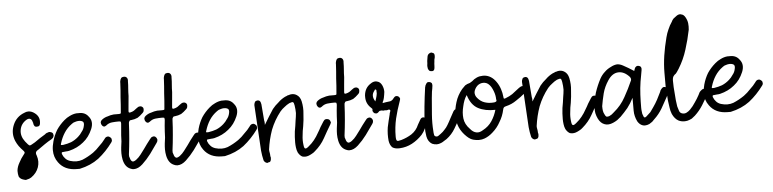

<svg xmlns="http://www.w3.org/2000/svg" viewBox="-32 -423 2243 557"><g transform="rotate(-5 1090.0 -144.5)"><path d="M26.4 -67.4Q29.3 -70.3 29.3 -73.2Q28.3 -76.2 25.4 -79.1Q19.5 -85 13.7 -92.8Q8.8 -99.6 4.9 -108.4Q0 -120.1 0 -131.8Q0 -143.6 4.9 -155.3Q14.6 -178.7 38.1 -187.5Q43.9 -190.4 49.8 -190.4Q59.6 -190.4 68.4 -183.6Q83 -172.9 81.1 -155.3Q81.1 -150.4 79.1 -147.5Q77.1 -144.5 72.3 -144.5Q67.4 -143.6 64.5 -146.5Q62.5 -149.4 61.5 -153.3Q61.5 -155.3 61.5 -156.2Q60.5 -157.2 60.5 -158.2Q58.6 -166 54.7 -168Q49.8 -170.9 43 -167Q26.4 -157.2 23.4 -138.7Q20.5 -121.1 33.2 -104.5Q42 -92.8 45.9 -91.8Q48.8 -91.8 61.5 -99.6Q69.3 -105.5 77.1 -110.4Q85 -115.2 92.8 -120.1Q94.7 -122.1 96.7 -123Q97.7 -124 99.6 -124Q105.5 -127 109.4 -125Q114.3 -124 116.2 -120.1Q117.2 -117.2 117.2 -115.2Q117.2 -113.3 116.2 -111.3Q115.2 -107.4 110.4 -104.5Q99.6 -98.6 89.8 -91.8Q80.1 -85 70.3 -78.1Q64.5 -75.2 62.5 -71.3Q60.5 -67.4 63.5 -60.5Q69.3 -43 63.5 -26.4Q57.6 -9.8 42 1Q36.1 4.9 29.3 5.9Q27.3 6.8 25.4 6.8Q20.5 5.9 15.6 3.9Q8.8 1 5.9 -4.9Q3.9 -11.7 3.9 -21.5Q4.9 -33.2 11.7 -44.9Q17.6 -56.6 26.4 -67.4ZM26.4 -17.6Q27.3 -27.3 32.2 -35.2Q36.1 -43 41 -50.8Q45.9 -42 41 -31.2Q36.1 -19.5 26.4 -17.6Z M115.2 -97.7Q120.1 -115.2 128.9 -129.9Q138.7 -144.5 152.3 -156.2Q160.2 -163.1 168.9 -167Q178.7 -171.9 188.5 -172.9Q192.4 -172.9 195.3 -172.9Q213.9 -173.8 223.6 -160.2Q236.3 -145.5 227.5 -124Q217.8 -100.6 200.2 -86.9Q182.6 -72.3 158.2 -66.4Q153.3 -65.4 149.4 -65.4Q144.5 -64.5 140.6 -64.5Q137.7 -64.5 136.7 -63.5Q135.7 -61.5 136.7 -58.6Q139.6 -50.8 144.5 -45.9Q149.4 -40 158.2 -37.1Q177.7 -31.2 194.3 -37.1Q210.9 -43.9 226.6 -54.7Q237.3 -62.5 246.1 -72.3Q255.9 -81.1 263.7 -91.8Q266.6 -96.7 271.5 -97.7Q276.4 -98.6 279.3 -95.7Q284.2 -92.8 284.2 -87.9Q284.2 -87.9 284.2 -86.9Q285.2 -84 282.2 -80.1Q263.7 -54.7 240.2 -36.1Q216.8 -18.6 184.6 -11.7Q183.6 -11.7 182.6 -11.7Q181.6 -11.7 180.7 -11.7Q180.7 -11.7 179.7 -11.7Q178.7 -11.7 178.7 -11.7Q177.7 -11.7 175.8 -11.7Q140.6 -11.7 123 -36.1Q111.3 -51.8 111.3 -72.3Q111.3 -84 115.2 -97.7ZM172.9 -143.6Q159.2 -133.8 150.4 -120.1Q141.6 -106.4 136.7 -89.8Q134.8 -85 137.7 -85Q140.6 -85 142.6 -85Q155.3 -86.9 166 -90.8Q177.7 -95.7 187.5 -104.5Q194.3 -110.4 199.2 -118.2Q205.1 -125 207 -134.8Q209 -142.6 206.1 -146.5Q202.1 -150.4 193.4 -150.4Q188.5 -150.4 182.6 -148.4Q177.7 -147.5 172.9 -143.6Z M339.8 -166Q339.8 -163.1 340.8 -162.1Q342.8 -161.1 345.7 -162.1Q350.6 -163.1 355.5 -166Q359.4 -168.9 363.3 -171.9Q369.1 -176.8 373 -176.8Q377.9 -177.7 381.8 -173.8Q384.8 -170.9 383.8 -165Q383.8 -160.2 378.9 -156.2Q372.1 -149.4 364.3 -144.5Q355.5 -140.6 345.7 -139.6Q340.8 -139.6 339.8 -136.7Q337.9 -134.8 337.9 -129.9Q336.9 -107.4 335 -85.9Q333 -63.5 330.1 -41Q330.1 -38.1 330.1 -35.2Q331.1 -32.2 332 -29.3Q334 -21.5 338.9 -19.5Q342.8 -18.6 349.6 -23.4Q357.4 -29.3 363.3 -37.1Q369.1 -44.9 375 -52.7Q379.9 -59.6 384.8 -66.4Q389.6 -73.2 394.5 -79.1Q398.4 -85 402.3 -85.9Q407.2 -87.9 411.1 -85Q415 -82 416 -77.1Q416 -76.2 416 -75.2Q416 -71.3 413.1 -67.4Q402.3 -51.8 391.6 -37.1Q379.9 -21.5 366.2 -8.8Q353.5 2.9 340.8 2.9Q335.9 2.9 332 1Q315.4 -4.9 310.5 -27.3Q308.6 -37.1 308.6 -45.9Q308.6 -54.7 309.6 -63.5Q312.5 -80.1 312.5 -97.7Q313.5 -114.3 315.4 -131.8Q315.4 -135.7 314.5 -137.7Q312.5 -138.7 308.6 -138.7Q298.8 -138.7 289.1 -137.7Q279.3 -136.7 271.5 -129.9Q267.6 -127 264.6 -127.9Q260.7 -128.9 258.8 -132.8Q256.8 -135.7 256.8 -139.6Q256.8 -140.6 256.8 -141.6Q257.8 -145.5 261.7 -148.4Q269.5 -154.3 278.3 -156.2Q286.1 -159.2 295.9 -160.2Q299.8 -160.2 303.7 -160.2Q307.6 -160.2 310.5 -160.2Q314.5 -160.2 316.4 -161.1Q317.4 -162.1 317.4 -166Q319.3 -186.5 320.3 -208Q322.3 -228.5 323.2 -249Q323.2 -250 323.2 -251Q323.2 -252 323.2 -252.9Q324.2 -259.8 327.1 -263.7Q330.1 -266.6 335 -266.6Q335.9 -266.6 335.9 -266.6Q340.8 -266.6 343.8 -262.7Q346.7 -258.8 345.7 -252Q345.7 -241.2 344.7 -231.4Q343.8 -220.7 343.8 -210Q342.8 -199.2 341.8 -188.5Q340.8 -177.7 339.8 -166Z M466.8 -166Q466.8 -163.1 467.8 -162.1Q469.7 -161.1 472.7 -162.1Q477.5 -163.1 482.4 -166Q486.3 -168.9 490.2 -171.9Q496.1 -176.8 500 -176.8Q504.9 -177.7 508.8 -173.8Q511.7 -170.9 510.7 -165Q510.7 -160.2 505.9 -156.2Q499 -149.4 491.2 -144.5Q482.4 -140.6 472.7 -139.6Q467.8 -139.6 466.8 -136.7Q464.8 -134.8 464.8 -129.9Q463.9 -107.4 461.9 -85.9Q460 -63.5 457 -41Q457 -38.1 457 -35.2Q458 -32.2 459 -29.3Q460.9 -21.5 465.8 -19.5Q469.7 -18.6 476.6 -23.4Q484.4 -29.3 490.2 -37.1Q496.1 -44.9 502 -52.7Q506.8 -59.6 511.7 -66.4Q516.6 -73.2 521.5 -79.1Q525.4 -85 529.3 -85.9Q534.2 -87.9 538.1 -85Q542 -82 543 -77.1Q543 -76.2 543 -75.2Q543 -71.3 540 -67.4Q529.3 -51.8 518.6 -37.1Q506.8 -21.5 493.2 -8.8Q480.5 2.9 467.8 2.9Q462.9 2.9 459 1Q442.4 -4.9 437.5 -27.3Q435.5 -37.1 435.5 -45.9Q435.5 -54.7 436.5 -63.5Q439.5 -80.1 439.5 -97.7Q440.4 -114.3 442.4 -131.8Q442.4 -135.7 441.4 -137.7Q439.5 -138.7 435.5 -138.7Q425.8 -138.7 416 -137.7Q406.2 -136.7 398.4 -129.9Q394.5 -127 391.6 -127.9Q387.7 -128.9 385.7 -132.8Q383.8 -135.7 383.8 -139.6Q383.8 -140.6 383.8 -141.6Q384.8 -145.5 388.7 -148.4Q396.5 -154.3 405.3 -156.2Q413.1 -159.2 422.9 -160.2Q426.8 -160.2 430.7 -160.2Q434.6 -160.2 437.5 -160.2Q441.4 -160.2 443.4 -161.1Q444.3 -162.1 444.3 -166Q446.3 -186.5 447.3 -208Q449.2 -228.5 450.2 -249Q450.2 -250 450.2 -251Q450.2 -252 450.2 -252.9Q451.2 -259.8 454.1 -263.7Q457 -266.6 461.9 -266.6Q462.9 -266.6 462.9 -266.6Q467.8 -266.6 470.7 -262.7Q473.6 -258.8 472.7 -252Q472.7 -241.2 471.7 -231.4Q470.7 -220.7 470.7 -210Q469.7 -199.2 468.8 -188.5Q467.8 -177.7 466.8 -166Z M538.1 -97.7Q543 -115.2 551.8 -129.9Q561.5 -144.5 575.2 -156.2Q583 -163.1 591.8 -167Q601.6 -171.9 611.3 -172.9Q615.2 -172.9 618.2 -172.9Q636.7 -173.8 646.5 -160.2Q659.2 -145.5 650.4 -124Q640.6 -100.6 623 -86.9Q605.5 -72.3 581.1 -66.4Q576.2 -65.4 572.3 -65.4Q567.4 -64.5 563.5 -64.5Q560.5 -64.5 559.6 -63.5Q558.6 -61.5 559.6 -58.6Q562.5 -50.8 567.4 -45.9Q572.3 -40 581.1 -37.1Q600.6 -31.2 617.2 -37.1Q633.8 -43.9 649.4 -54.7Q660.2 -62.5 668.9 -72.3Q678.7 -81.1 686.5 -91.8Q689.5 -96.7 694.3 -97.7Q699.2 -98.6 702.1 -95.7Q707 -92.8 707 -87.9Q707 -87.9 707 -86.9Q708 -84 705.1 -80.1Q686.5 -54.7 663.1 -36.1Q639.6 -18.6 607.4 -11.7Q606.4 -11.7 605.5 -11.7Q604.5 -11.7 603.5 -11.7Q603.5 -11.7 602.5 -11.7Q601.6 -11.7 601.6 -11.7Q600.6 -11.7 598.6 -11.7Q563.5 -11.7 545.9 -36.1Q534.2 -51.8 534.2 -72.3Q534.2 -84 538.1 -97.7ZM595.7 -143.6Q582 -133.8 573.2 -120.1Q564.5 -106.4 559.6 -89.8Q557.6 -85 560.5 -85Q563.5 -85 565.4 -85Q578.1 -86.9 588.9 -90.8Q600.6 -95.7 610.4 -104.5Q617.2 -110.4 622.1 -118.2Q627.9 -125 629.9 -134.8Q631.8 -142.6 628.9 -146.5Q625 -150.4 616.2 -150.4Q611.3 -150.4 605.5 -148.4Q600.6 -147.5 595.7 -143.6Z M757.8 -135.7Q765.6 -145.5 775.4 -153.3Q784.2 -162.1 795.9 -168Q797.9 -168.9 800.8 -169.9Q803.7 -171.9 806.6 -171.9Q811.5 -173.8 816.4 -173.8Q824.2 -173.8 830.1 -169.9Q839.8 -164.1 842.8 -150.4Q846.7 -131.8 844.7 -114.3Q843.8 -95.7 840.8 -78.1Q837.9 -64.5 836.9 -51.8Q835 -38.1 836.9 -24.4Q837.9 -14.6 840.8 -13.7Q843.8 -11.7 851.6 -18.6Q861.3 -26.4 868.2 -35.2Q876 -44.9 881.8 -55.7Q886.7 -63.5 890.6 -71.3Q895.5 -79.1 900.4 -86.9Q903.3 -91.8 907.2 -92.8Q911.1 -93.8 916 -91.8Q919.9 -89.8 920.9 -85Q921.9 -84 921.9 -82Q920.9 -80.1 919.9 -77.1Q908.2 -57.6 897.5 -38.1Q886.7 -18.6 868.2 -2.9Q864.3 1 858.4 3.9Q853.5 6.8 847.7 8.8Q837.9 11.7 830.1 8.8Q823.2 4.9 818.4 -3.9Q815.4 -10.7 814.5 -18.6Q813.5 -26.4 813.5 -33.2Q813.5 -49.8 815.4 -65.4Q818.4 -81.1 820.3 -96.7Q822.3 -107.4 823.2 -118.2Q823.2 -128.9 821.3 -140.6Q820.3 -148.4 817.4 -150.4Q814.5 -151.4 806.6 -148.4Q798.8 -144.5 792 -138.7Q785.2 -133.8 779.3 -127Q760.7 -103.5 750 -76.2Q740.2 -48.8 736.3 -19.5Q736.3 -14.6 737.3 -10.7Q738.3 -5.9 738.3 -1Q738.3 1 739.3 2.9Q739.3 4.9 739.3 6.8Q739.3 11.7 737.3 14.6Q735.4 17.6 730.5 17.6Q729.5 18.6 728.5 18.6Q725.6 18.6 722.7 16.6Q719.7 14.6 717.8 10.7Q715.8 2.9 714.8 -3.9Q713.9 -11.7 712.9 -18.6Q710.9 -51.8 709 -85Q707 -117.2 705.1 -150.4Q705.1 -151.4 705.1 -151.4Q705.1 -155.3 707 -159.2Q708 -163.1 713.9 -164.1Q718.8 -165 721.7 -162.1Q724.6 -159.2 725.6 -152.3Q726.6 -140.6 727.5 -128.9Q728.5 -117.2 729.5 -104.5Q730.5 -101.6 730.5 -97.7Q730.5 -94.7 730.5 -91.8Q737.3 -102.5 744.1 -114.3Q751 -125 757.8 -135.7Z M967.8 -166Q967.8 -163.1 968.8 -162.1Q970.7 -161.1 973.6 -162.1Q978.5 -163.1 983.4 -166Q987.3 -168.9 991.2 -171.9Q997.1 -176.8 1001 -176.8Q1005.9 -177.7 1009.8 -173.8Q1012.7 -170.9 1011.7 -165Q1011.7 -160.2 1006.8 -156.2Q1000 -149.4 992.2 -144.5Q983.4 -140.6 973.6 -139.6Q968.8 -139.6 967.8 -136.7Q965.8 -134.8 965.8 -129.9Q964.8 -107.4 962.9 -85.9Q960.9 -63.5 958 -41Q958 -38.1 958 -35.2Q959 -32.2 960 -29.3Q961.9 -21.5 966.8 -19.5Q970.7 -18.6 977.5 -23.4Q985.4 -29.3 991.2 -37.1Q997.1 -44.9 1002.9 -52.7Q1007.8 -59.6 1012.7 -66.4Q1017.6 -73.2 1022.5 -79.1Q1026.4 -85 1030.3 -85.9Q1035.2 -87.9 1039.1 -85Q1043 -82 1043.9 -77.1Q1043.9 -76.2 1043.9 -75.2Q1043.9 -71.3 1041 -67.4Q1030.3 -51.8 1019.5 -37.1Q1007.8 -21.5 994.1 -8.8Q981.4 2.9 968.8 2.9Q963.9 2.9 960 1Q943.4 -4.9 938.5 -27.3Q936.5 -37.1 936.5 -45.9Q936.5 -54.7 937.5 -63.5Q940.4 -80.1 940.4 -97.7Q941.4 -114.3 943.4 -131.8Q943.4 -135.7 942.4 -137.7Q940.4 -138.7 936.5 -138.7Q926.8 -138.7 917 -137.7Q907.2 -136.7 899.4 -129.9Q895.5 -127 892.6 -127.9Q888.7 -128.9 886.7 -132.8Q884.8 -135.7 884.8 -139.6Q884.8 -140.6 884.8 -141.6Q885.7 -145.5 889.6 -148.4Q897.5 -154.3 906.2 -156.2Q914.1 -159.2 923.8 -160.2Q927.7 -160.2 931.6 -160.2Q935.5 -160.2 938.5 -160.2Q942.4 -160.2 944.3 -161.1Q945.3 -162.1 945.3 -166Q947.3 -186.5 948.2 -208Q950.2 -228.5 951.2 -249Q951.2 -250 951.2 -251Q951.2 -252 951.2 -252.9Q952.1 -259.8 955.1 -263.7Q958 -266.6 962.9 -266.6Q963.9 -266.6 963.9 -266.6Q968.8 -266.6 971.7 -262.7Q974.6 -258.8 973.6 -252Q973.6 -241.2 972.7 -231.4Q971.7 -220.7 971.7 -210Q970.7 -199.2 969.7 -188.5Q968.8 -177.7 967.8 -166Z M1109.4 -136.7Q1112.3 -140.6 1115.2 -141.6Q1119.1 -142.6 1123 -140.6Q1127 -137.7 1127.9 -133.8Q1127.9 -130.9 1126 -126Q1117.2 -101.6 1111.3 -77.1Q1105.5 -51.8 1105.5 -25.4Q1105.5 -14.6 1108.4 -12.7Q1110.4 -10.7 1121.1 -13.7Q1137.7 -18.6 1151.4 -27.3Q1166 -37.1 1172.9 -53.7Q1174.8 -57.6 1176.8 -60.5Q1178.7 -64.5 1180.7 -67.4Q1182.6 -71.3 1186.5 -73.2Q1190.4 -74.2 1195.3 -72.3Q1199.2 -70.3 1200.2 -66.4Q1201.2 -64.5 1201.2 -63.5Q1201.2 -60.5 1200.2 -58.6Q1196.3 -48.8 1191.4 -40Q1187.5 -31.2 1180.7 -23.4Q1167 -8.8 1150.4 0Q1133.8 8.8 1114.3 9.8Q1112.3 9.8 1110.4 9.8Q1099.6 9.8 1092.8 4.9Q1085.9 -2 1084 -14.6Q1082 -34.2 1085 -53.7Q1088.9 -72.3 1093.8 -90.8Q1093.8 -93.8 1095.7 -97.7Q1097.7 -101.6 1095.7 -103.5Q1093.8 -105.5 1090.8 -104.5Q1086.9 -102.5 1084 -103.5Q1081.1 -103.5 1079.1 -103.5Q1076.2 -102.5 1074.2 -103.5Q1070.3 -104.5 1067.4 -103.5Q1064.5 -103.5 1061.5 -99.6Q1059.6 -97.7 1056.6 -96.7Q1053.7 -96.7 1050.8 -97.7Q1047.9 -98.6 1046.9 -101.6Q1044.9 -103.5 1044.9 -106.4Q1045.9 -109.4 1044.9 -111.3Q1043 -113.3 1041 -115.2Q1027.3 -127.9 1027.3 -146.5Q1027.3 -149.4 1027.3 -151.4Q1029.3 -173.8 1046.9 -184.6Q1053.7 -189.5 1060.5 -189.5Q1063.5 -189.5 1066.4 -188.5Q1075.2 -186.5 1080.1 -175.8Q1084 -167 1084 -157.2Q1083 -148.4 1081.1 -139.6Q1080.1 -136.7 1079.1 -132.8Q1077.1 -129.9 1076.2 -125Q1085.9 -127 1094.7 -127.9Q1103.5 -127.9 1109.4 -136.7ZM1061.5 -162.1Q1061.5 -163.1 1061.5 -164.1Q1060.5 -166 1059.6 -166Q1057.6 -167 1056.6 -165Q1056.6 -164.1 1055.7 -163.1Q1049.8 -156.2 1049.8 -148.4Q1049.8 -140.6 1055.7 -131.8Q1058.6 -139.6 1060.5 -147.5Q1062.5 -154.3 1061.5 -162.1Z M1203.1 -160.2Q1204.1 -162.1 1204.1 -164.1Q1205.1 -166 1206.1 -168Q1208 -171.9 1210.9 -173.8Q1213.9 -174.8 1217.8 -173.8Q1221.7 -172.9 1223.6 -169.9Q1224.6 -167 1224.6 -163.1Q1223.6 -154.3 1221.7 -145.5Q1220.7 -136.7 1219.7 -127Q1217.8 -103.5 1215.8 -79.1Q1213.9 -54.7 1215.8 -30.3Q1215.8 -26.4 1216.8 -21.5Q1216.8 -17.6 1220.7 -15.6Q1225.6 -13.7 1229.5 -16.6Q1232.4 -18.6 1236.3 -21.5Q1243.2 -26.4 1248 -32.2Q1253.9 -38.1 1257.8 -44.9Q1263.7 -54.7 1268.6 -64.5Q1274.4 -74.2 1279.3 -84Q1282.2 -87.9 1285.2 -88.9Q1288.1 -90.8 1292 -89.8Q1295.9 -87.9 1297.9 -85Q1298.8 -83 1298.8 -80.1Q1298.8 -79.1 1298.8 -78.1Q1297.9 -75.2 1296.9 -72.3Q1295.9 -69.3 1294.9 -66.4Q1287.1 -48.8 1277.3 -33.2Q1267.6 -16.6 1252 -4.9Q1248 -2 1244.1 0Q1240.2 2.9 1235.4 4.9Q1228.5 7.8 1222.7 7.8Q1215.8 7.8 1209 4.9Q1197.3 -2 1194.3 -17.6Q1193.4 -25.4 1192.4 -33.2Q1192.4 -41 1192.4 -48.8Q1193.4 -77.1 1196.3 -104.5Q1199.2 -132.8 1203.1 -160.2ZM1217.8 -248Q1218.8 -253.9 1223.6 -256.8Q1226.6 -258.8 1229.5 -258.8Q1231.4 -258.8 1232.4 -257.8Q1237.3 -256.8 1238.3 -252.9Q1239.3 -249 1238.3 -243.2Q1236.3 -237.3 1236.3 -231.4Q1235.4 -225.6 1235.4 -219.7Q1235.4 -211.9 1233.4 -208Q1230.5 -204.1 1225.6 -205.1Q1219.7 -205.1 1217.8 -209Q1214.8 -212.9 1214.8 -219.7Q1214.8 -220.7 1214.8 -220.7Q1214.8 -221.7 1214.8 -222.7Q1214.8 -222.7 1214.8 -222.7Q1214.8 -222.7 1214.8 -222.7Q1215.8 -228.5 1215.8 -235.4Q1216.8 -241.2 1217.8 -248Z M1309.6 -145.5Q1314.5 -150.4 1319.3 -155.3Q1325.2 -159.2 1333 -161.1Q1335 -161.1 1335.9 -163.1Q1337.9 -164.1 1339.8 -165Q1354.5 -178.7 1372.1 -178.7Q1375 -178.7 1377 -178.7Q1397.5 -176.8 1411.1 -157.2Q1418 -147.5 1421.9 -135.7Q1425.8 -124 1426.8 -112.3Q1426.8 -107.4 1428.7 -107.4Q1429.7 -106.4 1433.6 -108.4Q1444.3 -112.3 1453.1 -118.2Q1461.9 -125 1470.7 -131.8Q1472.7 -133.8 1474.6 -134.8Q1477.5 -136.7 1479.5 -137.7Q1483.4 -139.6 1486.3 -138.7Q1490.2 -137.7 1492.2 -134.8Q1494.1 -132.8 1495.1 -128.9Q1495.1 -126 1493.2 -123Q1492.2 -122.1 1491.2 -120.1Q1490.2 -119.1 1489.3 -118.2Q1476.6 -107.4 1462.9 -98.6Q1449.2 -88.9 1432.6 -85Q1427.7 -84 1425.8 -82Q1423.8 -80.1 1422.9 -75.2Q1418.9 -56.6 1409.2 -41Q1400.4 -24.4 1385.7 -11.7Q1375 -2 1362.3 2.9Q1354.5 5.9 1345.7 5.9Q1340.8 5.9 1335 4.9Q1328.1 3.9 1322.3 1Q1315.4 -2.9 1310.5 -7.8Q1296.9 -20.5 1290 -36.1Q1283.2 -51.8 1283.2 -72.3Q1284.2 -90.8 1290 -109.4Q1295.9 -128.9 1309.6 -145.5ZM1321.3 -127Q1316.4 -120.1 1313.5 -112.3Q1310.5 -104.5 1308.6 -95.7Q1303.7 -77.1 1305.7 -60.5Q1307.6 -43 1322.3 -28.3Q1330.1 -18.6 1339.8 -16.6Q1348.6 -14.6 1359.4 -21.5Q1376 -30.3 1385.7 -44.9Q1395.5 -59.6 1400.4 -77.1Q1371.1 -76.2 1350.6 -86.9Q1330.1 -97.7 1321.3 -127ZM1389.6 -150.4Q1382.8 -158.2 1372.1 -158.2Q1362.3 -158.2 1354.5 -151.4Q1346.7 -143.6 1344.7 -133.8Q1343.8 -124 1350.6 -116.2Q1359.4 -105.5 1371.1 -101.6Q1382.8 -97.7 1395.5 -98.6Q1401.4 -98.6 1404.3 -100.6Q1407.2 -102.5 1405.3 -107.4Q1405.3 -119.1 1400.4 -131.8Q1395.5 -144.5 1389.6 -150.4Z M1537.1 -135.7Q1544.9 -145.5 1554.7 -153.3Q1563.5 -162.1 1575.2 -168Q1577.1 -168.9 1580.1 -169.9Q1583 -171.9 1585.9 -171.9Q1590.8 -173.8 1595.7 -173.8Q1603.5 -173.8 1609.4 -169.9Q1619.1 -164.1 1622.1 -150.4Q1626 -131.8 1624 -114.3Q1623 -95.7 1620.1 -78.1Q1617.2 -64.5 1616.2 -51.8Q1614.3 -38.1 1616.2 -24.4Q1617.2 -14.6 1620.1 -13.7Q1623 -11.7 1630.9 -18.6Q1640.6 -26.4 1647.5 -35.2Q1655.3 -44.9 1661.1 -55.7Q1666 -63.5 1669.9 -71.3Q1674.8 -79.1 1679.7 -86.9Q1682.6 -91.8 1686.5 -92.8Q1690.4 -93.8 1695.3 -91.8Q1699.2 -89.8 1700.2 -85Q1701.2 -84 1701.2 -82Q1700.2 -80.1 1699.2 -77.1Q1687.5 -57.6 1676.8 -38.1Q1666 -18.6 1647.5 -2.9Q1643.6 1 1637.7 3.9Q1632.8 6.8 1627 8.8Q1617.2 11.7 1609.4 8.8Q1602.5 4.9 1597.7 -3.9Q1594.7 -10.7 1593.8 -18.6Q1592.8 -26.4 1592.8 -33.2Q1592.8 -49.8 1594.7 -65.4Q1597.7 -81.1 1599.6 -96.7Q1601.6 -107.4 1602.5 -118.2Q1602.5 -128.9 1600.6 -140.6Q1599.6 -148.4 1596.7 -150.4Q1593.8 -151.4 1585.9 -148.4Q1578.1 -144.5 1571.3 -138.7Q1564.5 -133.8 1558.6 -127Q1540 -103.5 1529.3 -76.2Q1519.5 -48.8 1515.6 -19.5Q1515.6 -14.6 1516.6 -10.7Q1517.6 -5.9 1517.6 -1Q1517.6 1 1518.6 2.9Q1518.6 4.9 1518.6 6.8Q1518.6 11.7 1516.6 14.6Q1514.6 17.6 1509.8 17.6Q1508.8 18.6 1507.8 18.6Q1504.9 18.6 1502 16.6Q1499 14.6 1497.1 10.7Q1495.1 2.9 1494.1 -3.9Q1493.2 -11.7 1492.2 -18.6Q1490.2 -51.8 1488.3 -85Q1486.3 -117.2 1484.4 -150.4Q1484.4 -151.4 1484.4 -151.4Q1484.4 -155.3 1486.3 -159.2Q1487.3 -163.1 1493.2 -164.1Q1498 -165 1501 -162.1Q1503.9 -159.2 1504.9 -152.3Q1505.9 -140.6 1506.8 -128.9Q1507.8 -117.2 1508.8 -104.5Q1509.8 -101.6 1509.8 -97.7Q1509.8 -94.7 1509.8 -91.8Q1516.6 -102.5 1523.4 -114.3Q1530.3 -125 1537.1 -135.7Z M1760.7 -25.4Q1754.9 -20.5 1750 -16.6Q1744.1 -12.7 1737.3 -9.8Q1723.6 -3.9 1712.9 -7.8Q1701.2 -11.7 1694.3 -25.4Q1690.4 -33.2 1688.5 -42Q1687.5 -47.9 1687.5 -54.7Q1687.5 -57.6 1687.5 -60.5Q1689.5 -82 1695.3 -101.6Q1702.1 -122.1 1711.9 -140.6Q1717.8 -151.4 1726.6 -159.2Q1734.4 -167 1745.1 -171.9Q1753.9 -176.8 1762.7 -177.7Q1762.7 -177.7 1763.7 -177.7Q1771.5 -177.7 1780.3 -172.9Q1788.1 -168.9 1795.9 -164.1Q1803.7 -159.2 1811.5 -154.3Q1811.5 -155.3 1812.5 -157.2Q1812.5 -158.2 1813.5 -160.2Q1814.5 -164.1 1817.4 -166Q1820.3 -168.9 1825.2 -168Q1830.1 -167 1832 -164.1Q1834 -160.2 1833 -155.3Q1832 -147.5 1830.1 -138.7Q1829.1 -130.9 1827.1 -122.1Q1824.2 -103.5 1823.2 -84Q1822.3 -64.5 1822.3 -45.9Q1822.3 -40 1823.2 -34.2Q1823.2 -28.3 1826.2 -22.5Q1827.1 -18.6 1829.1 -17.6Q1832 -16.6 1835 -19.5Q1841.8 -25.4 1847.7 -31.2Q1852.5 -38.1 1857.4 -44.9Q1864.3 -54.7 1870.1 -65.4Q1876 -76.2 1880.9 -86.9Q1881.8 -89.8 1882.8 -91.8Q1884.8 -93.8 1885.7 -95.7Q1888.7 -99.6 1892.6 -100.6Q1896.5 -100.6 1900.4 -98.6Q1904.3 -96.7 1905.3 -92.8Q1905.3 -91.8 1906.2 -89.8Q1906.2 -87.9 1905.3 -85.9Q1904.3 -82 1902.3 -79.1Q1900.4 -75.2 1899.4 -72.3Q1890.6 -55.7 1880.9 -39.1Q1871.1 -22.5 1857.4 -9.8Q1853.5 -5.9 1850.6 -2.9Q1846.7 0 1841.8 2.9Q1835 5.9 1829.1 5.9Q1825.2 5.9 1822.3 4.9Q1813.5 2 1807.6 -7.8Q1803.7 -15.6 1801.8 -23.4Q1799.8 -31.2 1799.8 -40Q1799.8 -44.9 1799.8 -48.8Q1799.8 -53.7 1799.8 -57.6Q1799.8 -61.5 1799.8 -66.4Q1799.8 -71.3 1799.8 -77.1Q1792 -61.5 1782.2 -48.8Q1771.5 -36.1 1760.7 -25.4ZM1714.8 -36.1Q1716.8 -31.2 1719.7 -29.3Q1723.6 -28.3 1728.5 -30.3Q1732.4 -32.2 1735.4 -34.2Q1739.3 -37.1 1742.2 -40Q1763.7 -57.6 1776.4 -81.1Q1789.1 -103.5 1799.8 -127.9Q1800.8 -130.9 1799.8 -133.8Q1798.8 -135.7 1797.9 -137.7Q1782.2 -155.3 1764.6 -154.3Q1747.1 -153.3 1734.4 -133.8Q1722.7 -116.2 1717.8 -97.7Q1712.9 -78.1 1710 -60.5Q1710 -51.8 1710.9 -46.9Q1711.9 -41 1714.8 -36.1Z M1913.1 -243.2Q1916 -254.9 1920.9 -265.6Q1925.8 -277.3 1932.6 -287.1Q1934.6 -292 1938.5 -295.9Q1942.4 -298.8 1946.3 -301.8Q1952.1 -306.6 1958 -306.6Q1960 -306.6 1961.9 -305.7Q1968.8 -304.7 1973.6 -295.9Q1978.5 -287.1 1979.5 -278.3Q1980.5 -269.5 1979.5 -259.8Q1973.6 -230.5 1964.8 -203.1Q1956.1 -174.8 1940.4 -149.4Q1937.5 -144.5 1934.6 -140.6Q1931.6 -135.7 1926.8 -132.8Q1922.9 -128.9 1921.9 -125Q1920.9 -121.1 1920.9 -116.2Q1920.9 -97.7 1922.9 -78.1Q1923.8 -59.6 1926.8 -41Q1928.7 -34.2 1930.7 -28.3Q1932.6 -21.5 1939.5 -19.5Q1946.3 -17.6 1952.1 -20.5Q1958 -23.4 1962.9 -28.3Q1971.7 -37.1 1978.5 -47.9Q1985.4 -57.6 1991.2 -68.4Q1993.2 -72.3 1995.1 -76.2Q1997.1 -79.1 2001 -82Q2003.9 -85 2007.8 -85Q2010.7 -85.9 2014.6 -83Q2018.6 -80.1 2019.5 -77.1Q2019.5 -75.2 2019.5 -74.2Q2019.5 -72.3 2017.6 -69.3Q2008.8 -53.7 1999 -38.1Q1989.3 -22.5 1975.6 -9.8Q1970.7 -5.9 1965.8 -2Q1960 1 1953.1 2.9Q1948.2 3.9 1943.4 3.9Q1934.6 3.9 1926.8 0Q1916 -5.9 1909.2 -20.5Q1905.3 -30.3 1904.3 -40Q1903.3 -49.8 1901.4 -60.5Q1900.4 -79.1 1898.4 -98.6Q1898.4 -110.4 1898.4 -123Q1898.4 -131.8 1898.4 -141.6Q1898.4 -165 1902.3 -191.4Q1906.2 -216.8 1913.1 -243.2ZM1921.9 -162.1Q1925.8 -193.4 1931.6 -223.6Q1936.5 -253.9 1955.1 -281.2Q1960 -266.6 1948.2 -223.6Q1935.5 -180.7 1921.9 -162.1Z M2010.7 -97.7Q2015.6 -115.2 2024.4 -129.9Q2034.2 -144.5 2047.9 -156.2Q2055.7 -163.1 2064.5 -167Q2074.2 -171.9 2084 -172.9Q2087.9 -172.9 2090.8 -172.9Q2109.4 -173.8 2119.1 -160.2Q2131.8 -145.5 2123 -124Q2113.3 -100.6 2095.7 -86.9Q2078.1 -72.3 2053.7 -66.4Q2048.8 -65.4 2044.9 -65.4Q2040 -64.5 2036.1 -64.5Q2033.2 -64.5 2032.2 -63.5Q2031.2 -61.5 2032.2 -58.6Q2035.2 -50.8 2040 -45.9Q2044.9 -40 2053.7 -37.1Q2073.2 -31.2 2089.8 -37.1Q2106.4 -43.9 2122.1 -54.7Q2132.8 -62.5 2141.6 -72.3Q2151.4 -81.1 2159.2 -91.8Q2162.1 -96.7 2167 -97.7Q2171.9 -98.6 2174.8 -95.7Q2179.7 -92.8 2179.7 -87.9Q2179.7 -87.9 2179.7 -86.9Q2180.7 -84 2177.7 -80.1Q2159.2 -54.7 2135.7 -36.1Q2112.3 -18.6 2080.1 -11.7Q2079.1 -11.7 2078.1 -11.7Q2077.1 -11.7 2076.2 -11.7Q2076.2 -11.7 2075.2 -11.7Q2074.2 -11.7 2074.2 -11.7Q2073.2 -11.7 2071.3 -11.7Q2036.1 -11.7 2018.6 -36.1Q2006.8 -51.8 2006.8 -72.3Q2006.8 -84 2010.7 -97.7ZM2068.4 -143.6Q2054.7 -133.8 2045.9 -120.1Q2037.1 -106.4 2032.2 -89.8Q2030.3 -85 2033.2 -85Q2036.1 -85 2038.1 -85Q2050.8 -86.9 2061.5 -90.8Q2073.2 -95.7 2083 -104.5Q2089.8 -110.4 2094.7 -118.2Q2100.6 -125 2102.5 -134.8Q2104.5 -142.6 2101.6 -146.5Q2097.7 -150.4 2088.9 -150.4Q2084 -150.4 2078.1 -148.4Q2073.2 -147.5 2068.4 -143.6Z"/></g></svg>

Font: Chain Script-Pehr4
Style: Regular
Weight: 400
Designer: Pehr
Version: Version 1.0